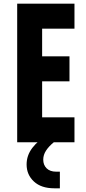

<svg xmlns="http://www.w3.org/2000/svg" viewBox="-20 -770 467 1039"><path d="M383 -750V-615H208V-465H356V-330H208V-135H383V0H73V-750ZM274 249Q203 249 163.5 212.2Q124 175.5 124 120Q124 71 154.8 30.5Q185.5 -10 244 -45H271V0Q243.5 22.5 228.8 45.5Q214 68.5 214 94Q214 122.5 232.2 140.8Q250.5 159 284 159H304V249Z"/></svg>

Font: Mohave Light
Style: Regular
Weight: 300
Designer: Gumpita Rahayu
Foundry: Tokotype
Version: Version 2.003